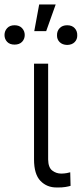

<svg xmlns="http://www.w3.org/2000/svg" viewBox="-86 -830 365 857"><path d="M65.9 -545.9H128.9V-118.2Q129.4 -82.5 147.2 -68.8Q165 -55.2 187 -55.2Q200.2 -55.2 211.9 -57.4Q223.6 -59.6 227.5 -61L229 -0.5Q221.2 2 206.1 4.6Q190.9 7.3 167.5 6.8Q123.5 7.3 94.7 -22.5Q65.9 -52.2 65.9 -118.2ZM66.9 -690.9 88.9 -810.1H162.6L120.1 -690.9ZM-65.9 -673.8Q-65.9 -691.4 -54.2 -704.3Q-42.5 -717.3 -21 -717.3Q0.5 -717.3 12.5 -704.3Q24.4 -691.4 24.4 -673.8Q24.4 -655.8 12.5 -643.3Q0.5 -630.9 -21 -630.9Q-42.5 -630.9 -54.2 -643.3Q-65.9 -655.8 -65.9 -673.8ZM168.5 -672.4Q168 -691.4 180.2 -704.3Q192.4 -717.3 213.9 -717.3Q235.4 -717.3 247.3 -704.3Q259.3 -691.4 258.8 -672.4Q259.3 -654.3 247.3 -642.1Q235.4 -629.9 213.9 -629.4Q192.4 -629.9 180.2 -642.1Q168 -654.3 168.5 -672.4Z"/></svg>

Font: Inter Tight Light
Style: Regular
Weight: 300
Designer: Rasmus Andersson
Foundry: rsms
Version: Version 3.004